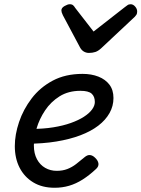

<svg xmlns="http://www.w3.org/2000/svg" viewBox="-20 -868 668 907"><path d="M238 19Q179 19 137 -6.5Q95 -32 72.5 -76Q50 -120 50 -178Q50 -232 70 -291.5Q90 -351 129.5 -403Q169 -455 229 -487Q289 -519 370 -519Q412 -519 445 -506Q478 -493 497 -468Q516 -443 516 -405Q516 -367 497.5 -334Q479 -301 444.5 -274.5Q410 -248 360 -229Q310 -210 246 -199.5Q182 -189 106 -189L129 -259Q185 -259 231.5 -266.5Q278 -274 314.5 -287Q351 -300 376.5 -316.5Q402 -333 415 -351Q428 -369 428 -386Q428 -412 413 -425.5Q398 -439 360 -439Q303 -439 261.5 -413Q220 -387 193 -346.5Q166 -306 153 -262Q140 -218 140 -181Q140 -143 154.5 -116Q169 -89 193.5 -75Q218 -61 248 -61Q276 -61 298 -69.5Q320 -78 339.5 -93Q359 -108 379 -125Q393 -137 405.5 -135.5Q418 -134 429 -123Q443 -110 445 -96Q447 -82 434 -70Q402 -40 370.5 -20Q339 0 306.5 9.5Q274 19 238 19ZM597 -848Q609 -848 618.5 -837Q628 -826 628 -814Q628 -804 624.5 -798.5Q621 -793 617 -789L458 -640Q444 -627 430.5 -622.5Q417 -618 400 -618Q387 -618 376 -624.5Q365 -631 358 -644L277 -796Q273 -804 271.5 -809.5Q270 -815 270 -819Q270 -831 285 -839.5Q300 -848 309 -848Q320 -848 325.5 -843Q331 -838 335 -831L422 -719L568 -833Q575 -838 581.5 -843Q588 -848 597 -848Z"/></svg>

Font: Playwrite RO
Style: Regular
Weight: 400
Designer: Veronika Burian, José Scaglione
Foundry: TypeTogether
Version: Version 1.002